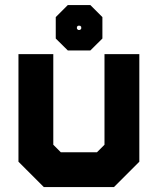

<svg xmlns="http://www.w3.org/2000/svg" viewBox="-20 -760 641 780"><path d="M158 0 55 -103V-540H196.5V-172L227 -141.5H374L404.5 -172V-540H546V-103L443 0ZM198 -71H406.5L476 -146V-470V-146L406.5 -71H198L125 -146.5V-470V-146.5ZM255.5 -555 206.5 -603.5V-690.5L255.5 -739.5H347L396 -690.5V-603.5L347 -555ZM274.5 -597.5H328.5L354.5 -623V-673L328.5 -699H274.5L248.5 -673V-623ZM274.5 -597.5 248.5 -623V-673L274.5 -699H328.5L354.5 -673V-623L328.5 -597.5ZM297 -638.5H305.5L310 -643.5V-651L305.5 -655.5H297L292.5 -651V-643.5Z"/></svg>

Font: Tourney Black
Style: Regular
Weight: 900
Version: Version 1.015